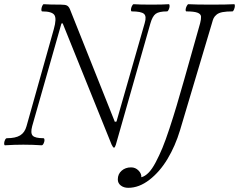

<svg xmlns="http://www.w3.org/2000/svg" viewBox="-27 -688 1137 913"><path d="M503.9 0 271 -577.1 265.1 -576.2 126 -87.9Q117.2 -55.2 128.4 -43Q139.6 -30.8 180.2 -30.8Q184.6 -29.3 184.6 -22Q184.6 -14.6 180.4 -5.9Q176.3 2.9 170.9 2.9Q128.9 0 84 0Q41 0 -3.9 2.9Q-7.3 1.5 -7.3 -5.9Q-7.3 -13.2 -3.4 -22Q0.5 -30.8 5.9 -30.8Q46.9 -30.8 68.8 -44.2Q90.8 -57.6 99.1 -87.9L229 -549.8Q243.2 -600.1 231.4 -616.9Q219.7 -633.8 172.9 -633.8Q169.4 -635.3 169.7 -642.8Q169.9 -650.4 173.6 -659.2Q177.2 -668 181.2 -668Q209 -666 262.2 -666Q283.2 -666 291.5 -661.6Q299.8 -657.2 305.2 -645L519 -108.9L526.9 -109.9L661.1 -578.1Q670.9 -610.8 657.5 -622.3Q644 -633.8 599.1 -633.8Q595.2 -635.3 595.7 -642.8Q596.2 -650.4 600.3 -659.2Q604.5 -668 608.9 -668Q636.7 -666 691.9 -666Q748 -666 775.9 -668Q779.8 -666.5 779.5 -658.9Q779.3 -651.4 775.4 -642.6Q771.5 -633.8 767.1 -633.8Q729 -633.8 713.4 -622.3Q697.8 -610.8 688 -576.2L523.9 0Q519.5 14.2 515.1 14.2Q510.7 14.2 503.9 0ZM583 205.1Q561.5 205.1 547.4 194.1Q533.2 183.1 533.2 165Q533.2 139.6 551.3 123.8Q569.3 107.9 596.2 107.9Q617.2 107.9 631.8 123Q646.5 138.2 645 154.8Q662.6 150.4 679.4 133.3Q696.3 116.2 713.4 83.7Q730.5 51.3 745.4 15.4Q760.3 -20.5 779.1 -77.6Q797.9 -134.8 812.7 -184.6Q827.6 -234.4 849.1 -310.1L924.8 -578.1Q929.7 -596.7 929 -609.1Q928.2 -621.6 911.9 -627.7Q895.5 -633.8 858.9 -633.8Q855 -635.3 855.7 -642.8Q856.4 -650.4 860.8 -659.2Q865.2 -668 869.1 -668Q905.3 -666 977.1 -666Q1050.8 -666 1086.9 -668Q1090.3 -666.5 1089.8 -658.9Q1089.4 -651.4 1085.7 -642.6Q1082 -633.8 1078.1 -633.8Q1049.8 -633.8 1031.5 -630.4Q1013.2 -627 1003.2 -618.7Q993.2 -610.4 989 -601.8Q984.9 -593.3 981 -578.1L829.1 -68.8Q806.6 5.9 769.8 67.4Q732.9 128.9 683.6 167Q634.3 205.1 583 205.1Z"/></svg>

Font: Junicode SmCond Light
Style: Italic
Weight: 300
Width: 4
Italic angle: -11°
Designer: Peter S. Baker
Version: Version 2.206